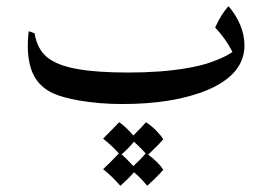

<svg xmlns="http://www.w3.org/2000/svg" viewBox="-20 -330 872 622"><path d="M772 -183Q772 -89 651 -38Q542 7 376 7Q300 7 233 -5Q185 -14 157 -25.5Q129 -37 109 -58Q70 -99 70 -182Q70 -204 73 -229L92 -222Q101 -169 134.5 -143Q168 -117 233 -106Q295 -95 396 -95Q502 -95 584 -109Q632 -117 665 -129Q698 -141 715.5 -151Q733 -161 733 -162Q711 -205 677 -241Q696 -283 720 -310Q744 -283 758 -249.5Q772 -216 772 -183ZM365 167Q346 145 314 119Q352 81 366 66Q385 78 412 109Q442 79 453 66Q469 76 484.5 91.5Q500 107 509 121Q492 141 460 171Q494 196 509 220Q490 242 457 272Q438 248 414 228Q398 247 370 272Q344 242 314 218Q341 193 365 167ZM412 208Q437 185 452 167Q440 153 414 129Q400 147 374 170Q388 182 412 208Z"/></svg>

Font: Mirza
Style: Regular
Weight: 400
Designer: Arabic design by Kourosh Beigpour, Latin design by Eduardo Tunni, engineering by Lasse Fister
Version: Version 1.000